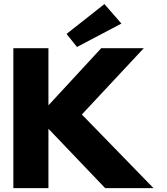

<svg xmlns="http://www.w3.org/2000/svg" viewBox="-20 -944 836 962"><path d="M313.4 -774 365.7 -708.6 588.3 -825.9 503.2 -923.6ZM749.1 -1.4 390.1 -370.3 700.5 -702.6H487.3L222.7 -416.2V-702.6H46.9V-1.4H222.7V-298.9L506.9 -1.4Z"/></svg>

Font: Hussar
Style: BdWide
Weight: 700
Foundry: Cannot Into Space Fonts
Version: Version 2.00